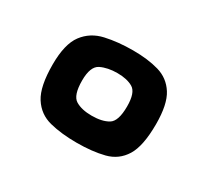

<svg xmlns="http://www.w3.org/2000/svg" viewBox="-67 -737 482 447"><g transform="rotate(30 174.0 -514.0)"><path d="M35 -518Q35 -573 54.5 -599Q74 -625 107.5 -632.5Q141 -640 181 -640Q221 -640 250.5 -631.5Q280 -623 296.5 -597Q313 -571 313 -518Q313 -459 296 -431.5Q279 -404 247.5 -396Q216 -388 174 -388Q133 -388 101.5 -396Q70 -404 52.5 -431.5Q35 -459 35 -518ZM113 -520Q113 -480 129.5 -470Q146 -460 173 -460Q201 -460 217.5 -470Q234 -480 234 -520Q234 -557 218 -566.5Q202 -576 176 -576Q150 -576 131.5 -567Q113 -558 113 -520Z"/></g></svg>

Font: Genos Thin Black
Style: Regular
Weight: 900
Version: Version 1.010